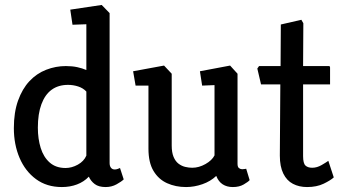

<svg xmlns="http://www.w3.org/2000/svg" viewBox="-20 -752 1381 776"><path d="M230 4Q169 4 125.5 -28Q82 -60 59 -114Q36 -168 36 -234Q36 -298 53 -345.5Q70 -393 99 -424Q128 -455 166.5 -470Q205 -485 246 -485Q272 -485 292.5 -480.5Q313 -476 329 -469V-654L273 -652L264 -713L391 -732L423 -699V-93Q423 -81 428.5 -74Q434 -67 444 -67Q450 -67 456.5 -69.5Q463 -72 465 -73L480 -27Q471 -18 451 -7Q431 4 407 4Q379 4 363 -8Q347 -20 339 -38Q319 -17 291 -6.5Q263 4 230 4ZM245 -73Q270 -73 294.5 -86.5Q319 -100 329 -123V-382Q316 -396 296 -402.5Q276 -409 255 -409Q216 -409 189 -389.5Q162 -370 147.5 -331Q133 -292 133 -236Q133 -191 144.5 -154Q156 -117 181 -95Q206 -73 245 -73Z M732 4Q690 4 655.5 -11.5Q621 -27 600.5 -61Q580 -95 580 -151V-406H528L518 -464L643 -487L674 -454V-164Q674 -136 681.5 -118Q689 -100 701.5 -90.5Q714 -81 728.5 -77.5Q743 -74 757 -74Q784 -74 810.5 -89Q837 -104 847 -124V-408L797 -406L788 -464L910 -487L940 -454V-90Q940 -77 946 -72.5Q952 -68 959 -68Q965 -68 969.5 -69Q974 -70 975 -70L989 -24Q983 -17 965 -6.5Q947 4 921 4Q897 4 880 -7Q863 -18 854 -41Q831 -19 798 -7.5Q765 4 732 4Z M1221 4Q1189 4 1164 -9Q1139 -22 1125 -50.5Q1111 -79 1111 -123L1113 -411H1035L1020 -475L1027 -485H1114L1115 -653L1198 -672L1206 -658L1205 -485H1309Q1314 -485 1314 -479V-411H1205V-121Q1205 -92 1214.5 -83Q1224 -74 1242 -74Q1261 -74 1280 -85Q1299 -96 1307 -102L1329 -35Q1316 -23 1288 -9.5Q1260 4 1221 4Z"/></svg>

Font: Kreon Light
Style: Regular
Weight: 400
Version: Version 2.002